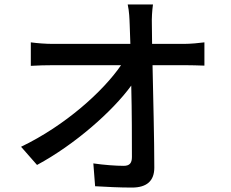

<svg xmlns="http://www.w3.org/2000/svg" viewBox="-20 -811 1040 866"><path d="M666 -613 665 -699C664 -730 666 -762 670 -791H556C563 -759 564 -726 565 -699C566 -678 567 -650 568 -613H219C187 -613 147 -616 119 -620V-514C152 -516 186 -517 221 -517H526C446 -400 275 -245 75 -149L147 -67C316 -158 487 -308 572 -425C575 -305 575 -178 575 -103C575 -76 565 -63 538 -63C503 -63 448 -67 401 -74L409 29C462 32 519 35 575 35C642 35 676 5 676 -55C676 -183 671 -371 668 -517H814C839 -517 875 -516 902 -515V-620C881 -617 838 -613 809 -613Z"/></svg>

Font: Spoqa Han Sans Neo Medium
Style: Regular
Weight: 500
Designer: [Spoqa Han Sans Neo] Dong-huui Kim  Younghwa Kang  Yujin Lee  [Noto Sans] Ryoko NISHIZUKA  (kana & ideographs); Paul D. 
Foundry: Spoqa (http://www.spoqa-han-sans.com)
Version: Version 1.000